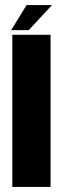

<svg xmlns="http://www.w3.org/2000/svg" viewBox="-20 -733 255 753"><path d="M28.3 0H178.3V-596.5H28.3ZM23.8 -614.9H92.7L183.9 -713H84.2Z"/></svg>

Font: Anybody Thin Condensed
Style: Regular
Weight: 100
Width: 3
Version: Version 1.113;gftools[0.9.25]